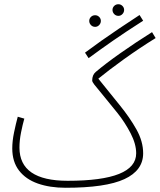

<svg xmlns="http://www.w3.org/2000/svg" viewBox="-20 -867 756 908"><path d="M540 -792Q528 -792 520 -800.5Q512 -809 512 -820Q512 -831 520 -839Q528 -847 540 -847Q551 -847 559 -839Q567 -831 567 -820Q567 -809 559 -800.5Q551 -792 540 -792ZM399 -592 382 -618Q421 -647 459 -674Q497 -701 541 -730.5Q585 -760 640 -796L657 -769Q574 -716 515 -675Q456 -634 399 -592ZM430 -740Q418 -740 410 -748.5Q402 -757 402 -768Q402 -779 410 -787Q418 -795 430 -795Q441 -795 449 -787Q457 -779 457 -768Q457 -757 449 -748.5Q441 -740 430 -740ZM290 21Q216 21 159 1Q102 -19 70 -60.5Q38 -102 38 -165Q38 -200 46.5 -241Q55 -282 64 -315L95 -306Q87 -278 79.5 -240.5Q72 -203 72 -169Q72 -12 300 -12Q624 -12 624 -142Q624 -186 597.5 -237Q571 -288 536 -332Q488 -392 462 -423Q436 -454 426 -467Q416 -480 416 -486Q416 -513 433 -527Q479 -566 550 -616Q621 -666 699 -715L716 -687Q637 -638 565.5 -586.5Q494 -535 445 -495Q497 -430 545.5 -370.5Q594 -311 625.5 -254.5Q657 -198 657 -142Q657 -61 568.5 -20Q480 21 290 21Z"/></svg>

Font: Noto Sans Arabic UI XCn XLt
Style: Regular
Weight: 200
Width: 2
Designer: Monotype Design Team, Nadine Chahine and Nizar Qandah
Foundry: Monotype Imaging Inc.
Version: Version 2.010; ttfautohint (v1.8.4.7-5d5b)